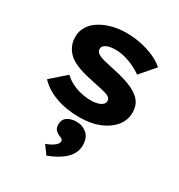

<svg xmlns="http://www.w3.org/2000/svg" viewBox="-194 -672 1021 1095"><g transform="rotate(30 317.0 -124.5)"><path d="M327.6 10Q239.6 10 170.5 -15Q101.4 -40 58.8 -86.1L156.4 -171.7Q189.8 -139.7 237 -122.9Q284.2 -106 335.5 -106Q351.9 -106 367.5 -108.9Q383 -111.7 394.6 -117.1Q406.1 -122.5 413 -130.9Q419.8 -139.4 419.8 -150.6Q419.8 -169.9 395.6 -180.7Q379.3 -186.5 353 -192.8Q326.7 -199.1 294 -205.5Q239 -216.2 197.5 -230.7Q155.9 -245.2 128.2 -266.9Q104 -287.6 90.8 -314.8Q77.5 -341.9 77.5 -377.5Q77.5 -415.1 96.6 -445.7Q115.7 -476.3 149.7 -497.4Q183.7 -518.6 227.8 -530.2Q271.8 -541.7 320.1 -541.7Q368 -541.7 413.9 -532.5Q459.9 -523.3 501.1 -505.7Q542.3 -488 573.1 -461.2L490.8 -365.5Q468.9 -381.6 439.9 -395.7Q410.8 -409.9 378.2 -418.7Q345.6 -427.5 315 -427.5Q298.2 -427.5 282.8 -425.1Q267.4 -422.8 256.4 -417.6Q245.3 -412.4 238.8 -404.7Q232.2 -397 232.2 -386.3Q231.6 -376.7 237 -369.1Q242.3 -361.5 251.6 -355.8Q266.3 -347.1 293.9 -340.1Q321.4 -333.1 362.6 -324.5Q423.8 -311.8 466.9 -295.3Q509.9 -278.8 536.4 -256Q556.5 -239.6 566.6 -216.5Q576.6 -193.3 576.6 -165.2Q576.6 -113.9 544.3 -74.5Q511.9 -35.2 456.3 -12.6Q400.7 10 327.6 10ZM273.9 293.1 233.8 238.5Q247.8 233.9 264.6 225.3Q281.4 216.7 293.8 205.2Q306.2 193.6 306.2 180.7Q306.2 171.6 300 167.2Q293.7 162.9 281.6 158Q262 149.5 252.7 137.5Q243.4 125.5 243.4 104.5Q243.4 71.7 267.4 55.6Q291.3 39.4 326.8 39.4Q367 39.4 395.6 64.3Q424.3 89.2 424.3 139.4Q424.3 166.5 413 189.6Q401.7 212.6 381.1 231.6Q360.6 250.6 333.1 266.1Q305.6 281.5 273.9 293.1Z"/></g></svg>

Font: Lexend Exa
Style: Regular
Weight: 400
Designer: Bonnie Shaver-Troup, Thomas Jockin
Foundry: Lexend
Version: Version 1.007